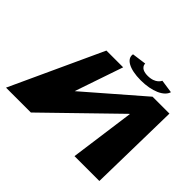

<svg xmlns="http://www.w3.org/2000/svg" viewBox="-136 -821 1021 1021"><g transform="rotate(45 375.0 -310.0)"><path d="M641.7 -606C630.6 -566 568.2 -537 483.2 -537C397.2 -537 348.6 -566 356.7 -606L437.4 -617C437.4 -617 433.8 -580 492.8 -580C552.8 -580 566.4 -617 566.4 -617ZM519.5 -3H706.5L716.6 -520H589.6L277.1 -249H276.1L368.6 -520H242.6L4.5 -3H191.5L567.5 -369H569.5Z"/></g></svg>

Font: Hussar Milosc
Style: Obl
Weight: 700
Foundry: Cannot Into Space Fonts
Version: Version 1.02